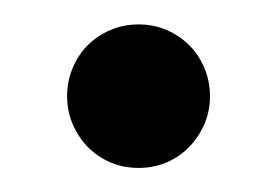

<svg xmlns="http://www.w3.org/2000/svg" viewBox="-20 -419 228 158"><path d="M152.8 -339.8Q152.8 -327.6 148.2 -316.9Q143.6 -306.2 135.7 -298.1Q127.9 -290 117.2 -285.4Q106.4 -280.8 94.2 -280.8Q81.5 -280.8 70.8 -285.4Q60.1 -290 52.2 -298.1Q44.4 -306.2 39.8 -316.9Q35.2 -327.6 35.2 -339.8Q35.2 -352.1 39.8 -363Q44.4 -374 52.2 -381.8Q60.1 -389.6 70.8 -394.3Q81.5 -398.9 94.2 -398.9Q106.4 -398.9 117.2 -394.3Q127.9 -389.6 135.7 -381.8Q143.6 -374 148.2 -363Q152.8 -352.1 152.8 -339.8Z"/></svg>

Font: Charis SIL
Style: Bold Italic
Weight: 700
Italic angle: -11°
Foundry: SIL International
Version: Version 4.112